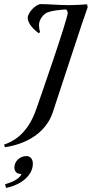

<svg xmlns="http://www.w3.org/2000/svg" viewBox="-66 -695 447 935"><path d="M-42 22C-16 18 143 -5 191 -148C241 -297 336 -593 361 -660L358 -674C335 -672 295 -670 271 -670C217 -670 173 -675 133 -675C109 -675 69 -634 69 -608C69 -585 90 -557 123 -533L129 -539C125 -552 124 -566 124 -574C124 -602 149 -629 166 -635C192 -644 224 -647 256 -649C259 -647 264 -637 264 -632C258 -586 135 -233 110 -162C65 -32 -14 -2 -46 9ZM63 65C31 65 4 90 4 121C4 143 20 153 39 152C31 172 3 190 -41 202L-37 220C33 207 94 161 94 102C94 79 81 65 63 65Z"/></svg>

Font: Romanesco
Style: Regular
Weight: 400
Designer: Astigmatic (AOETI)
Foundry: Astigmatic (AOETI)
Version: Version 1.000